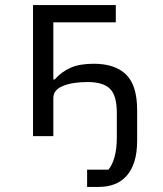

<svg xmlns="http://www.w3.org/2000/svg" viewBox="-20 -536 640 756"><path d="M323 132H407Q422 114 431 82Q440 50 440 5V-92Q440 -160 413 -186.5Q386 -213 325 -213Q265 -213 227.5 -197.5Q190 -182 190 -150V0H110V-516H436V-448H190V-223H195Q223 -254 258.5 -269.5Q294 -285 349 -285Q433 -285 476.5 -242.5Q520 -200 520 -102V17Q520 66 509 100.5Q498 135 478 157Q458 179 430.5 189.5Q403 200 369 200H323Z"/></svg>

Font: PlemolJP35 Console
Style: Regular
Weight: 400
Version: v2.0.3; ttfautohint (v1.8.4.7-5d5b-dirty) -l 6 -r 45 -G 200 